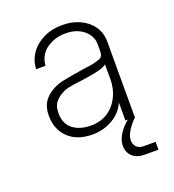

<svg xmlns="http://www.w3.org/2000/svg" viewBox="-137 -665 873 966"><g transform="rotate(-20 300.0 -182.5)"><path d="M262 10Q180 10 133 -35Q86 -80 86 -154Q86 -210 117.5 -243.5Q149 -277 205 -293Q216 -296 239 -300Q262 -304 288.5 -308.5Q315 -313 338 -316.5Q361 -320 372 -321Q398 -326 419 -333.5Q440 -341 440 -369V-409Q440 -453 402.5 -484Q365 -515 305 -515Q249 -515 205.5 -485Q162 -455 156 -396H106Q108 -442 133.5 -479Q159 -516 203.5 -538Q248 -560 305 -560Q356 -560 398 -541Q440 -522 465 -487Q490 -452 490 -403V-1L492 0Q464 27 447.5 54.5Q431 82 431 103Q431 126 444.5 139.5Q458 153 482 153H546V195H473Q432 195 408 173.5Q384 152 384 115Q384 87 402.5 56.5Q421 26 453 0H440V-97Q421 -49 371.5 -19.5Q322 10 262 10ZM269 -35Q322 -35 360 -60Q398 -85 419 -127.5Q440 -170 440 -222V-300Q424 -288 393 -280.5Q362 -273 325.5 -268Q289 -263 257 -258.5Q225 -254 208 -247Q178 -235 157 -212.5Q136 -190 136 -150Q136 -92 173.5 -63.5Q211 -35 269 -35Z"/></g></svg>

Font: Tiny Thin
Style: Regular
Weight: 100
Monospace: yes
Designer: Philipp Nurullin, Konstantin Bulenkov
Foundry: JetBrains
Version: Version 2.251; ttfautohint (v1.8.4.7-5d5b)